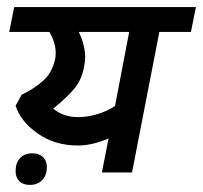

<svg xmlns="http://www.w3.org/2000/svg" viewBox="-20 -486 572 541"><path d="M6 0ZM24 -4Q24 -27 36.5 -40.5Q49 -54 71 -54Q90 -54 101 -43.5Q112 -33 112 -15Q112 8 99 21.5Q86 35 64 35Q45 35 34.5 24.5Q24 14 24 -4ZM429 -396 352 0H267L286 -96Q240 -76 200 -76Q134 -76 86 -110Q38 -144 24 -188L41 -219Q76 -236 100.5 -257.5Q125 -279 134 -314Q137 -324 137 -336Q137 -366 119 -396H6L20 -466H532L518 -396ZM202 -396Q220 -358 220 -325Q220 -311 217 -299Q211 -264 192 -239.5Q173 -215 130 -180Q158 -156 200 -156Q226 -156 253 -164Q280 -172 304 -187L344 -396Z"/></svg>

Font: Cambay Devanagari
Style: Bold Italic
Weight: 700
Designer: Pooja Saxena
Foundry: Pooja Saxena
Version: Version 1.005;PS 001.005;hotconv 1.0.70;makeotf.lib2.5.58329